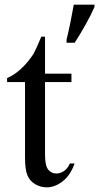

<svg xmlns="http://www.w3.org/2000/svg" viewBox="-20 -798 426 825"><path d="M173.5 -640.5V-481.5H287V-445.5H173.5V-133Q173.5 -86.5 187 -69.5Q200.5 -52.5 222 -52.5Q239.5 -52.5 255.5 -63.5Q271.5 -74.5 280 -95.5H300.5Q282.5 -44.5 249.2 -18.8Q216 7 180 7Q155 7 131.8 -6.2Q108.5 -19.5 98 -44.2Q87.5 -69 87.5 -120.5V-445.5H10.5V-462.5Q40 -474.5 70 -502Q100 -529.5 124 -566.5Q135.5 -587.5 157.5 -640.5ZM266 -627.5Q274.5 -662 282.5 -701.5Q290.5 -741 297 -778H386V-768Q379 -752 369 -732Q359 -712 347.2 -691.2Q335.5 -670.5 323.5 -650.5Q311.5 -630.5 301 -614.5H266Z"/></svg>

Font: MM Phetkon
Style: Regular
Weight: 400
Designer: Khon Soe Zaw Thu
Version: Version 1.00 July 15, 2016, initial release